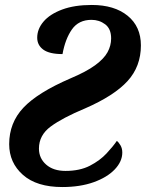

<svg xmlns="http://www.w3.org/2000/svg" viewBox="-20 -744 588 774"><path d="M231 10Q128 10 72.5 -39Q17 -88 17 -163Q17 -249 74.5 -310Q132 -371 264 -428Q328 -455 363.5 -481Q399 -507 413.5 -533.5Q428 -560 428 -589Q428 -628 404 -646Q380 -664 349 -664Q297 -664 270 -625.5Q243 -587 232 -526Q179 -526 154.5 -544Q130 -562 130 -592Q130 -627 155.5 -657Q181 -687 230.5 -705.5Q280 -724 350 -724Q441 -724 494.5 -680.5Q548 -637 548 -561Q548 -476 494 -417Q440 -358 323 -307Q232 -269 184.5 -234Q137 -199 137 -145Q137 -106 166 -80.5Q195 -55 244 -55Q302 -55 342.5 -76Q383 -97 409.5 -125.5Q436 -154 451 -176Q458 -171 465.5 -158.5Q473 -146 473 -129Q473 -93 442.5 -61Q412 -29 357.5 -9.5Q303 10 231 10Z"/></svg>

Font: Noto Serif SemiCondensed
Style: Bold Italic
Weight: 700
Width: 4
Italic angle: -12°
Designer: Monotype Design Team
Foundry: Monotype Imaging Inc.
Version: Version 2.014